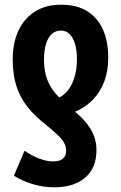

<svg xmlns="http://www.w3.org/2000/svg" viewBox="-20 -577 513 816"><path d="M211 219Q164 219 120.5 206Q77 193 39 170L84 64Q119 87 149.5 98Q180 109 206 109Q233 109 247 97.5Q261 86 261 64Q261 48 254 33Q247 18 228 -0.5Q209 -19 175 -47Q127 -84 95.5 -124.5Q64 -165 49 -213.5Q34 -262 34 -325Q34 -394 58 -446Q82 -498 128 -527.5Q174 -557 240 -557Q306 -557 350.5 -529.5Q395 -502 417.5 -451.5Q440 -401 440 -332Q440 -276 423.5 -231.5Q407 -187 375.5 -154Q344 -121 299 -102Q328 -78 348.5 -52.5Q369 -27 379.5 1Q390 29 390 60Q390 137 342 178Q294 219 211 219ZM232 -163Q249 -171 263 -186.5Q277 -202 287 -223.5Q297 -245 302 -271Q307 -297 307 -325Q307 -362 299 -389.5Q291 -417 276 -432Q261 -447 239 -447Q216 -447 200 -432.5Q184 -418 175.5 -390Q167 -362 167 -322Q167 -272 183 -233Q199 -194 232 -163Z"/></svg>

Font: Noto Sans Display ExtraCondensed
Style: Bold
Weight: 700
Width: 2
Designer: Monotype Design Team
Foundry: Monotype Imaging Inc.
Version: Version 2.003